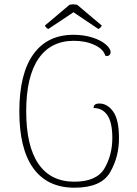

<svg xmlns="http://www.w3.org/2000/svg" viewBox="-20 -862 639 894"><path d="M70 -343Q70 -518 135 -609Q200 -700 322 -700Q370 -700 409.5 -687.5Q449 -675 472 -655.5Q495 -636 495 -619Q495 -611 490 -606Q485 -601 478 -601L470 -603Q462 -633 420.5 -652.5Q379 -672 324 -672Q216 -672 159 -588.5Q102 -505 102 -344Q102 -182 159 -99Q216 -16 326 -16Q430 -16 466.5 -78Q503 -140 503 -220Q503 -292 480 -325.5Q457 -359 416 -359Q415 -380 443 -380Q480 -380 507 -342.5Q534 -305 534 -218Q534 -131 492.5 -59.5Q451 12 327 12Q201 12 135.5 -78Q70 -168 70 -343ZM454 -743Q449 -732 438 -727L322 -805L205 -727Q194 -732 189 -743L304 -840Q316 -842 321 -842Q327 -842 339 -840Z"/></svg>

Font: Arima Madurai Thin
Style: Regular
Weight: 250
Designer: Joana Correia and Natanael Gama
Foundry: NDISCOVER
Version: Version 1.019; ttfautohint (v1.5) -l 7 -r 28 -G 50 -x 13 -D 